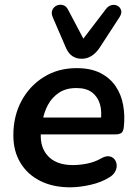

<svg xmlns="http://www.w3.org/2000/svg" viewBox="-20 -790 582 820"><path d="M280 10Q206 10 151.5 -17.5Q97 -45 67 -95Q37 -145 37 -212Q37 -294 71.5 -358.5Q106 -423 167 -461Q228 -499 307 -499Q368 -499 409 -478Q450 -457 474 -421.5Q498 -386 506 -341Q514 -296 509 -249Q507 -228 498 -222Q489 -216 473 -216H137L147 -288H427L410 -273Q416 -313 407 -344.5Q398 -376 373.5 -395Q349 -414 306 -414Q262 -414 232 -394Q202 -374 185 -342.5Q168 -311 162 -275L157 -244Q145 -171 181 -128Q217 -85 291 -85Q321 -85 353 -91.5Q385 -98 411 -113Q430 -124 444.5 -122.5Q459 -121 467.5 -111.5Q476 -102 478 -88.5Q480 -75 473.5 -60.5Q467 -46 451 -35Q416 -12 368 -1Q320 10 280 10ZM329 -539Q306 -539 289 -550.5Q272 -562 262 -585L205 -717Q198 -734 203.5 -747Q209 -760 221.5 -766Q234 -772 248 -768.5Q262 -765 270 -750L336 -625L433 -752Q444 -766 458 -768.5Q472 -771 483 -764.5Q494 -758 497.5 -745.5Q501 -733 490 -716L406 -587Q391 -564 371.5 -551.5Q352 -539 329 -539Z"/></svg>

Font: Nunito Variable Extra Light
Style: Italic
Weight: 200
Italic angle: -9°
Designer: Vernon Adams
Foundry: Vernon Adams
Version: Version 3.602